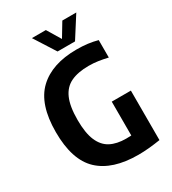

<svg xmlns="http://www.w3.org/2000/svg" viewBox="-226 -1066 1065 1191"><g transform="rotate(-30 307.0 -470.0)"><path d="M407.5 8.5Q222.5 8.5 128 -80.8Q33.5 -170 33.5 -369.5Q33.5 -568.5 129 -659Q224.5 -749.5 400.5 -749.5Q443 -749.5 479 -745Q515 -740.5 549.5 -731V-606Q514.5 -614.5 482.2 -619.2Q450 -624 415.5 -624Q338 -624 287.8 -600.2Q237.5 -576.5 212.8 -520.5Q188 -464.5 188 -367.5Q188 -274 211.5 -219Q235 -164 280.2 -140.2Q325.5 -116.5 392 -116.5Q410 -116.5 428.5 -117.5V-360H565.5V-5.5Q524.5 1 484.2 4.8Q444 8.5 407.5 8.5ZM293 -797.5 196.5 -949H296.5L355.5 -851L414.5 -949H514.5L418 -797.5Z"/></g></svg>

Font: Encode Sans Cnd
Style: Bold
Weight: 700
Width: 3
Designer: Multiple Designers
Foundry: Impallari Type
Version: Version 3.002; ttfautohint (v1.8.3) -l 8 -r 50 -G 200 -x 14 